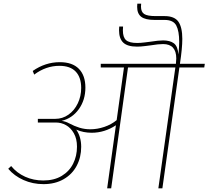

<svg xmlns="http://www.w3.org/2000/svg" viewBox="-20 -1030 1140 1050"><path d="M1097 -661H961L868 0H846L939 -661H680L588 0H566L614 -345Q552 -304 481 -304Q436 -304 397 -321Q424 -282 424 -227Q424 -170 399.5 -123.5Q375 -77 328 -50Q281 -23 218 -23Q159 -23 108.5 -45.5Q58 -68 25 -107L41 -122Q72 -84 117.5 -63.5Q163 -43 217 -43Q276 -43 317.5 -68Q359 -93 380 -135Q401 -177 401 -228Q401 -271 384 -301Q367 -331 341 -345.5Q315 -360 286 -360H187V-380H282Q322 -380 354.5 -403Q387 -426 405.5 -465Q424 -504 424 -549Q424 -607 394 -638.5Q364 -670 305 -670Q231 -670 167 -622L159 -642Q228 -690 307 -690Q376 -690 411.5 -653.5Q447 -617 447 -551Q447 -483 411 -433Q375 -383 317 -369Q339 -366 357 -356Q387 -340 415 -331.5Q443 -323 474 -323Q512 -323 550.5 -336Q589 -349 618 -373L658 -661H531V-681H942Q944 -703 944 -710Q944 -789 872 -789Q846 -789 804 -782Q796 -781 772.5 -778Q749 -775 730 -775Q677 -775 654 -797Q631 -819 631 -865Q631 -878 632 -885H653Q652 -878 652 -864Q652 -826 669.5 -810.5Q687 -795 730 -795Q748 -795 771.5 -798Q795 -801 803 -802Q847 -809 872 -809Q909 -809 930.5 -793.5Q952 -778 956 -732Q960 -778 960 -801Q960 -860 944 -890.5Q928 -921 880 -921H825Q775 -921 752.5 -938Q730 -955 730 -993Q730 -1004 731 -1010H752Q751 -1005 751 -994Q751 -965 768.5 -953.5Q786 -942 831 -942H880Q934 -942 955.5 -911.5Q977 -881 977 -817Q977 -766 964 -681H1100Z"/></svg>

Font: FiraGO Thin
Style: Italic
Weight: 100
Italic angle: -8°
Designer: bBox Type GmbH
Foundry: bBox Type GmbH
Version: Version 1.001